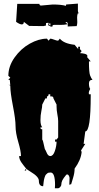

<svg xmlns="http://www.w3.org/2000/svg" viewBox="-20 -948 545 1054"><path d="M351.1 -814.9Q330.6 -811 309.8 -811.3Q289.1 -811.5 278.6 -811.5Q268.1 -811.5 268.1 -805.7Q268.1 -803.2 268.6 -802.7L257.3 -801.3L255.9 -805.7Q244.6 -805.7 244.6 -812.5V-818.8L255.9 -807.6L257.3 -818.8H244.6L245.6 -823.2L232.9 -821.3L231.9 -807.6Q220.2 -804.7 217.8 -804.7L140.1 -805.7L110.8 -828.1Q110.8 -814 99.6 -814Q88.4 -814 68.4 -828.1L74.7 -926.8H196.3Q196.3 -917.5 205.6 -917.5L269.5 -923.3Q314.9 -923.3 341.8 -916L343.3 -923.3L407.7 -928.2V-886.7L411.6 -874L407.2 -875Q403.3 -864.7 403.3 -851.6L404.3 -826.2Q404.3 -814.5 400.9 -804.7L351.6 -802.7Q352.1 -804.7 352.1 -815.9Q352.1 -827.1 342.8 -827.1L338.9 -826.2ZM281.2 85.4 282.2 67.4Q282.2 -1 257.8 -1Q245.1 -1 240.2 3.2Q235.4 7.3 232.4 10.3Q229.5 13.2 227.5 18.8Q225.6 24.4 224.1 28.3Q222.7 32.2 221.4 39.6Q220.2 46.9 219.7 50.5Q219.2 54.2 218.3 62.7Q217.3 71.3 216.8 74.2Q193.4 74.2 193.4 44.4Q193.4 22 148.4 -4.9Q129.4 -16.6 123.5 -22.5V-11.7H114.7L123.5 -22.5Q121.6 -24.9 112.1 -36.6Q102.5 -48.3 98.6 -54.7Q85 -74.2 85 -91.3H95.2Q95.2 -118.2 80.3 -168.5Q65.4 -218.8 65.4 -255.4Q65.4 -292 51 -366Q36.6 -439.9 36.6 -475.6L25.9 -487.3L36.6 -478L33.7 -510.7L30.3 -508.3L25.9 -509.8L36.6 -522L25.9 -531.7Q25.9 -584.5 60.3 -632.8Q94.7 -681.2 143.8 -708.5Q192.9 -735.8 237.8 -735.8L246.6 -724.6L255.9 -735.8Q263.2 -735.8 277.3 -730.2Q291.5 -724.6 299.3 -724.6L308.6 -735.8Q330.6 -708.5 389.6 -702.1L409.2 -678.7V-691.4H419.4L418.5 -678.7L428.2 -667.5L419.4 -656.2Q430.7 -656.2 445.3 -652.6Q460 -648.9 460 -639.6Q460 -637.7 458 -634.8L478 -610.8H468.3Q468.3 -550.8 474.4 -534.4Q480.5 -518.1 487.8 -509.8Q468.3 -509.8 468.3 -489.7Q468.3 -469.7 475.1 -460Q467.3 -445.3 467.3 -438.7Q467.3 -432.1 468.3 -430.7H478V-423.8Q478 -226.6 448.2 -226.6L439 -158.2H448.2L424.8 -122.1L428.2 -113.8Q424.3 -69.8 389.6 -22.5Q389.6 1 381.1 28.6Q372.6 56.2 370.6 63.5Q361.3 63.5 360.4 68.4L361.8 29.3Q361.8 23.9 358.2 16.8Q354.5 9.8 349.6 9.8L344.2 10.7Q327.6 30.8 322.3 41.7Q316.9 52.7 316.4 65.9L316.9 63.5Q316.9 65.4 316.4 65.9V68.4Q314 75.2 308.8 80.3Q303.7 85.4 299.3 85.4ZM273.4 -407.7Q273.4 -418.9 261.7 -418.9H255.9V-430.7H246.6Q246.6 -418.9 237.8 -418.9V-407.7H229L211.9 -374Q211.9 -360.8 207 -338.1Q202.1 -315.4 202.1 -288.3Q202.1 -261.2 211.9 -249H202.1Q202.1 -242.2 204.1 -240.2Q206.1 -238.3 211.9 -238.3V-182.1Q216.3 -176.8 221.2 -151.1Q226.1 -125.5 229 -125.5Q231 -122.1 235.4 -111.8Q243.2 -91.3 255.9 -91.3Q272 -91.3 281.2 -119.1Q290.5 -147 290.5 -170.4H282.2V-182.1H290.5L299.3 -193.4V-283.2Q299.3 -298.3 294.9 -320.3Q290.5 -342.3 290.5 -364.3V-374ZM219.2 65.9Q219.2 66.4 219 67.4Q218.8 68.4 218.8 69.3V67.4Q218.8 66.9 219.2 65.9Z"/></svg>

Font: Butcherman
Style: Regular
Weight: 400
Version: Version 001.004